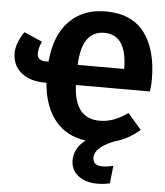

<svg xmlns="http://www.w3.org/2000/svg" viewBox="-68 -764 918 1065"><g transform="rotate(5 391.0 -232.0)"><path d="M765 -355Q765 -322 760 -289H348Q355 -103 496 -103Q575 -103 652 -160L728 -72Q663 -16 588 4Q480 47 480 102Q480 148 533 148Q557 148 594 140L583 238Q548 246 513 246Q448 246 407 214Q366 182 366 129Q366 61 428 13Q321 -1 258 -78Q195 -155 184 -287H177Q93 -287 43.5 -327Q-6 -367 -6 -437Q-6 -491 38 -556L139 -512Q122 -473 122 -446Q122 -405 168 -405H185Q199 -555 276 -632.5Q353 -710 478 -710Q622 -710 693.5 -616.5Q765 -523 765 -355ZM348 -401H607Q606 -591 480 -591Q355 -591 348 -401Z"/></g></svg>

Font: Fira Sans
Style: Bold
Weight: 700
Designer: bBox Type GmbH & Carrois Corporate GbR & Edenspiekermann AG
Foundry: bBox Type GmbH & Carrois Corporate GbR & Edenspiekermann AG
Version: Version 4.301;PS 004.301;hotconv 1.0.88;makeotf.lib2.5.64775